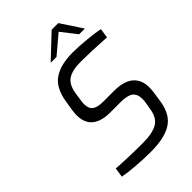

<svg xmlns="http://www.w3.org/2000/svg" viewBox="-269 -1032 1143 1143"><g transform="rotate(-45 302.5 -460.0)"><path d="M72 -12 81 -72Q179 -65 303 -65Q382 -65 424 -88.5Q466 -112 476 -177L484 -225Q486 -235 486 -254Q486 -295 461.5 -313Q437 -331 382 -331H293Q218 -331 179 -363.5Q140 -396 140 -460Q140 -478 143 -499L153 -562Q169 -663 227.5 -702.5Q286 -742 389 -742Q431 -742 497.5 -736Q564 -730 605 -721L596 -661Q464 -669 382 -669Q311 -669 274.5 -645Q238 -621 228 -555L221 -507Q218 -491 218 -477Q218 -438 240 -422Q262 -406 310 -406H401Q482 -406 523 -371.5Q564 -337 564 -272Q564 -255 561 -232L551 -165Q536 -70 474.5 -32Q413 6 301 6Q241 6 177 1Q113 -4 72 -12ZM395 -926H451L540 -791H492L416 -888L301 -791H252Z"/></g></svg>

Font: Exo
Style: Italic
Weight: 400
Italic angle: -9°
Designer: Natanael Gama
Foundry: Natanael Gama
Version: Version 1.500; ttfautohint (v1.6)